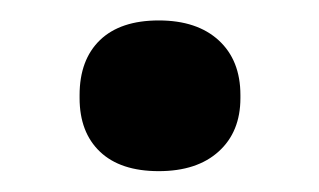

<svg xmlns="http://www.w3.org/2000/svg" viewBox="-20 -157 309 186"><path d="M57.1 -64.9Q57.1 -99.1 76.9 -118.2Q96.7 -137.2 133.8 -137.2Q170.9 -137.2 191.9 -117.9Q212.9 -98.6 212.9 -64.9V-62Q212.9 -29.3 191.9 -10.3Q170.9 8.8 133.8 8.8Q96.7 8.8 76.9 -10Q57.1 -28.8 57.1 -62Z"/></svg>

Font: LT Wave Text Bold
Style: Regular
Weight: 700
Designer: Daniel Lyons
Version: Version 2.5 (Glyphs App)